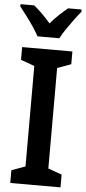

<svg xmlns="http://www.w3.org/2000/svg" viewBox="-62 -971 452 1005"><g transform="rotate(5 164.0 -468.5)"><path d="M296 0H32V-67L104 -93V-621L32 -647V-714H296V-647L224 -621V-93L296 -67ZM107 -777Q96 -798 78 -825Q60 -852 40 -878.5Q20 -905 4 -925V-937H76Q118 -903 164 -850Q188 -878 209.5 -898Q231 -918 254 -937H325V-925Q309 -906 289.5 -879.5Q270 -853 251.5 -826Q233 -799 222 -777Z"/></g></svg>

Font: Noto Sans Condensed SemiBold
Style: Regular
Weight: 600
Width: 3
Designer: Monotype Design Team
Foundry: Monotype Imaging Inc.
Version: Version 2.013; ttfautohint (v1.8.4.7-5d5b)